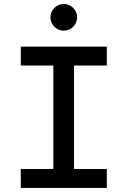

<svg xmlns="http://www.w3.org/2000/svg" viewBox="-20 -922 626 942"><path d="M82 0H503.9V-92.8H343.3V-600.6H503.9V-693.4H82V-600.6H241.7V-92.8H82ZM293 -771.5C329.1 -771.5 358.4 -800.8 358.4 -836.9C358.4 -873.5 329.1 -902.3 293 -902.3C256.8 -902.3 227.5 -873.5 227.5 -836.9C227.5 -800.8 256.8 -771.5 293 -771.5Z"/></svg>

Font: Cascadia Mono NF
Style: Regular
Weight: 400
Monospace: yes
Designer: Aaron Bell
Foundry: Saja Typeworks
Version: Version 2404.023